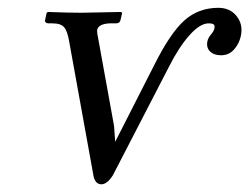

<svg xmlns="http://www.w3.org/2000/svg" viewBox="-20 -462 641 494"><path d="M516.6 -401.9Q494.6 -401.9 467.3 -371.1Q439.9 -340.3 414.6 -290L270.5 -11.2Q255.9 11.7 241.2 12.2Q225.1 12.2 220.7 -8.8L158.2 -354Q153.8 -381.3 145.3 -391.6Q136.7 -401.9 115.2 -401.9H104.5Q100.6 -401.9 97.9 -404.1Q95.2 -406.2 95.7 -409.2L100.1 -429.2L103.5 -431.2Q156.2 -429.2 190.4 -429.2L290.5 -431.2L294.4 -429.2L290 -410.2Q288.1 -402.3 279.3 -401.9H262.2Q232.9 -400.4 230 -384.8Q229 -379.4 233.9 -356L273.4 -138.2L276.4 -97.2L376.5 -293.9Q418 -377 454.3 -409.4Q490.7 -441.9 542 -441.9Q571.8 -441.9 588.9 -420.4Q606 -398.9 599.6 -369.1Q595.2 -349.1 582 -334.5Q568.8 -319.8 548.8 -319.8Q530.3 -319.8 520.3 -329.8Q510.3 -339.8 513.7 -356Q515.6 -364.7 522.9 -373.3Q530.3 -381.8 531.7 -389.2Q533.2 -396 530 -398.9Q526.9 -401.9 516.6 -401.9Z"/></svg>

Font: Linux Biolinum O
Style: Italic
Weight: 400
Italic angle: -12°
Designer: Philipp H. Poll
Foundry: Philipp H. Poll
Version: Version 1.1.3